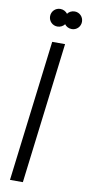

<svg xmlns="http://www.w3.org/2000/svg" viewBox="-99 -937 448 975"><g transform="rotate(10 124.5 -449.5)"><path d="M28.3 0H94.7L184.1 -727.5H117.7ZM84.5 -854C84.5 -828.6 104.5 -808.6 129.9 -808.6C145 -808.6 158.7 -815.9 167 -827.1C174.8 -815.9 188.5 -808.6 204.1 -808.6C229 -808.6 249 -828.6 249 -854C249 -879.4 229 -899.4 204.1 -899.4C188.5 -899.4 174.8 -892.1 167 -880.9C158.7 -892.1 145 -899.4 129.9 -899.4C104.5 -899.4 84.5 -879.4 84.5 -854Z"/></g></svg>

Font: Guggenheim Sans Display Light
Style: Italic
Weight: 300
Italic angle: -7°
Designer: Modified by Tom Baber under direction of Pentagram Design 2023
Foundry: rsms
Version: Version 1.001;Glyphs 3.1.2 (3151)